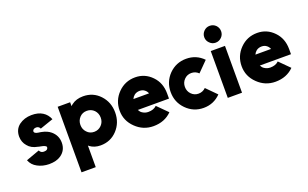

<svg xmlns="http://www.w3.org/2000/svg" viewBox="-99 -1234 3095 1927"><g transform="rotate(-20 1448.0 -271.0)"><path d="M409 -401Q387 -455 342 -483Q295 -513 223 -512Q147 -511 91 -470Q35 -427 35 -350Q36 -290 73 -248Q90 -226 116.5 -211.5Q143 -197 177 -191Q183 -189 189.5 -187.5Q196 -186 203 -185Q261 -175 263 -156Q263 -142 252 -133Q241 -124 218 -124Q185 -124 172 -153L28 -101Q49 -46 103 -18Q157 11 225 12Q305 12 353 -22Q417 -67 417 -148Q417 -225 358 -275Q321 -306 264 -317Q259 -318 251.5 -319.5Q244 -321 233 -322Q189 -328 187 -349Q187 -361 197 -370Q208 -379 226 -379Q240 -379 251 -372Q262 -365 267 -352Z M634 -500V-458Q638 -463 642.5 -466.5Q647 -470 652 -474Q701 -512 775 -512Q882 -512 953 -436Q1024 -360 1024 -250Q1024 -140 953 -64Q882 12 775 12Q709 12 662 -23Q660 -25 657.5 -27Q655 -29 653 -31V200H501V-500ZM761 -138Q807 -138 839 -171Q870 -203 870 -250Q870 -297 839 -330Q807 -362 761 -362Q714 -362 684 -330Q653 -297 653 -250Q653 -203 684 -171Q714 -138 761 -138Z M1579 -195V-250Q1579 -363 1508 -436Q1435 -512 1331 -512Q1223 -512 1148 -436Q1072 -359 1072 -250Q1072 -142 1152 -65Q1231 12 1340 12Q1460 12 1536 -65L1429 -172Q1397 -140 1340 -140Q1305 -140 1277 -159Q1267 -165 1259.5 -174.5Q1252 -184 1246 -195ZM1328 -369Q1359 -369 1380 -352Q1399 -338 1409 -313H1242Q1252 -336 1271 -351Q1295 -369 1328 -369Z M1876 -512Q1768 -512 1692 -436Q1617 -359 1617 -250Q1617 -141 1692 -65Q1768 12 1876 12Q1984 12 2059 -65L1953 -172Q1921 -140 1876 -140Q1831 -140 1800 -172Q1769 -204 1769 -250Q1769 -296 1800 -328Q1831 -360 1876 -360Q1921 -360 1953 -328L2059 -435Q1984 -512 1876 -512Z M2136 0H2288V-500H2136ZM2302 -652Q2302 -689 2276 -716Q2249 -742 2212 -742Q2175 -742 2149 -716Q2122 -689 2122 -652Q2122 -615 2149 -589Q2175 -562 2212 -562Q2249 -562 2276 -589Q2302 -615 2302 -652Z M2882 -195V-250Q2882 -363 2811 -436Q2738 -512 2634 -512Q2526 -512 2451 -436Q2375 -359 2375 -250Q2375 -142 2455 -65Q2534 12 2643 12Q2763 12 2839 -65L2732 -172Q2700 -140 2643 -140Q2608 -140 2580 -159Q2570 -165 2562.5 -174.5Q2555 -184 2549 -195ZM2631 -369Q2662 -369 2683 -352Q2702 -338 2712 -313H2545Q2555 -336 2574 -351Q2598 -369 2631 -369Z"/></g></svg>

Font: Unageo
Style: ExtraBold
Weight: 800
Designer: Richard Sepsi
Foundry: Richard Sepsi
Version: Version 2.000